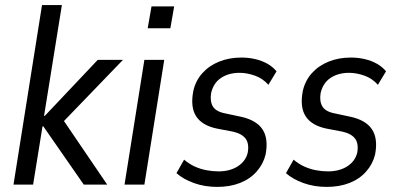

<svg xmlns="http://www.w3.org/2000/svg" viewBox="-20 -725 1557 754"><path d="M33 0 145 -705H223L153 -270H156L364 -490H463L218 -236L214 -275L401 0H309L150 -229H147L110 0Z M560 -614 575 -700H664L649 -614ZM469 0 547 -490H625L547 0Z M833 9Q784 9 742 -6Q700 -21 673 -45L703 -98Q723 -81 745 -71Q767 -61 791 -56.5Q815 -52 838 -52Q883 -52 914 -72Q945 -92 953 -126Q959 -161 944.5 -180.5Q930 -200 895 -208L832 -220Q774 -232 750.5 -268Q727 -304 739 -367Q748 -408 774.5 -437.5Q801 -467 840.5 -483Q880 -499 928 -499Q956 -499 982 -493Q1008 -487 1029.5 -475Q1051 -463 1066 -445L1034 -392Q1012 -417 981 -428Q950 -439 921 -439Q878 -439 848 -419Q818 -399 809 -359Q804 -327 816 -307Q828 -287 863 -280L924 -267Q986 -254 1010.5 -217.5Q1035 -181 1023 -118Q1014 -81 988 -51.5Q962 -22 922.5 -6.5Q883 9 833 9Z M1263 9Q1214 9 1172 -6Q1130 -21 1103 -45L1133 -98Q1153 -81 1175 -71Q1197 -61 1221 -56.5Q1245 -52 1268 -52Q1313 -52 1344 -72Q1375 -92 1383 -126Q1389 -161 1374.5 -180.5Q1360 -200 1325 -208L1262 -220Q1204 -232 1180.5 -268Q1157 -304 1169 -367Q1178 -408 1204.5 -437.5Q1231 -467 1270.5 -483Q1310 -499 1358 -499Q1386 -499 1412 -493Q1438 -487 1459.5 -475Q1481 -463 1496 -445L1464 -392Q1442 -417 1411 -428Q1380 -439 1351 -439Q1308 -439 1278 -419Q1248 -399 1239 -359Q1234 -327 1246 -307Q1258 -287 1293 -280L1354 -267Q1416 -254 1440.5 -217.5Q1465 -181 1453 -118Q1444 -81 1418 -51.5Q1392 -22 1352.5 -6.5Q1313 9 1263 9Z"/></svg>

Font: Nunito Sans 10pt Condensed
Style: Italic
Weight: 400
Width: 3
Italic angle: -9°
Designer: Vernon Adams
Foundry: Vernon Adams
Version: Version 3.101;gftools[0.9.27]